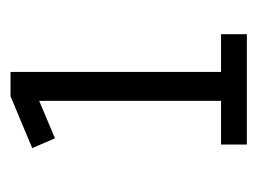

<svg xmlns="http://www.w3.org/2000/svg" viewBox="-82 -621 487 363"><g transform="rotate(-90 161.5 -439.5)"><path d="M69.8 -216.3V-265.1H152.3V-608.9L81.5 -579.1L63 -622.1L161.1 -663.1H207V-265.1H278.3V-216.3Z"/></g></svg>

Font: Anaheim
Style: Regular
Weight: 400
Designer: Vernon Adams
Foundry: Vernon Adams
Version: Version 2.001